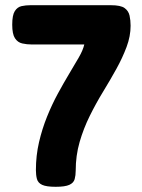

<svg xmlns="http://www.w3.org/2000/svg" viewBox="-20 -709 545 738"><path d="M194 9Q158 9 142 1.5Q126 -6 122 -21Q118 -36 118 -55Q118 -111 130 -162.5Q142 -214 161 -261Q180 -308 202 -348.5Q224 -389 245 -424Q266 -459 282.5 -487.5Q299 -516 304 -538H103Q83 -538 65.5 -542Q48 -546 37.5 -562Q27 -578 27 -614Q27 -651 37 -666.5Q47 -682 63 -685.5Q79 -689 97 -689H406Q444 -689 459 -678Q474 -667 478 -649Q482 -631 482 -610Q482 -570 466.5 -528.5Q451 -487 427.5 -444.5Q404 -402 376.5 -357Q349 -312 325 -263.5Q301 -215 286 -163Q271 -111 271 -53Q271 -35 267 -20.5Q263 -6 246.5 1.5Q230 9 194 9Z"/></svg>

Font: Fredoka SemiCondensed SemiBold
Style: Regular
Weight: 600
Width: 4
Designer: Ben Nathan
Foundry: Milena B. Brandão, Ben Nathan
Version: Version 2.001